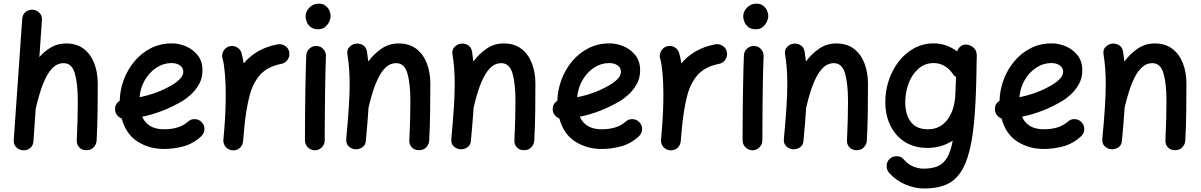

<svg xmlns="http://www.w3.org/2000/svg" viewBox="-20 -787 6730 1076"><path d="M107.4 55.2Q86.9 53.2 71 38.1Q55.2 22.9 57.1 -3.9L104.5 -680.7Q106.4 -708 124.8 -720.9Q143.1 -733.9 164.1 -732.4Q184.6 -730.5 200.9 -715.3Q217.3 -700.2 214.8 -672.9L200.7 -467.3Q230.5 -501.5 267.8 -522.5Q305.2 -543.5 350.1 -543.5Q410.2 -543.5 449.5 -513.2Q488.8 -482.9 508.3 -431.9Q527.8 -380.9 527.8 -319.3Q527.8 -241.7 526.9 -161.6Q525.9 -81.5 521.5 0.5Q520.5 21 505.6 37.8Q490.7 54.7 464.8 54.7Q438 54.7 423.6 38.3Q409.2 22 410.2 0.5Q413.1 -61.5 414.6 -115.5Q416 -169.4 416 -220.7Q416 -318.4 399.4 -375.7Q382.8 -433.1 336.4 -433.1Q305.2 -433.1 281 -411.9Q256.8 -390.6 238.5 -354.7Q220.2 -318.8 206.3 -275.1Q192.4 -231.4 182.1 -186Q181.6 -182.6 180.2 -179.7L167.5 3.9Q165.5 31.2 147.2 44.2Q128.9 57.1 107.4 55.2Z M1107.4 -22.9Q1061 19.5 1006.3 33.7Q951.7 47.9 898.9 47.9Q816.4 47.9 751.2 6.6Q686 -34.7 662.1 -123Q647 -128.4 636.5 -141.6Q626 -154.8 625 -171.9Q623 -204.6 650.9 -222.2Q652.3 -281.7 673.3 -338.9Q694.3 -396 732.7 -442.4Q771 -488.8 824.5 -516.4Q877.9 -543.9 944.3 -543.9Q982.9 -543.9 1022.2 -527.3Q1061.5 -510.7 1088.1 -477.3Q1114.7 -443.8 1114.7 -393.1Q1114.7 -348.1 1094.7 -313.7Q1074.7 -279.3 1048.6 -256.1Q1022.5 -232.9 1004.4 -222.2Q895.5 -157.2 776.9 -132.8Q808.1 -62.5 898.9 -62.5Q985.8 -62.5 1033.2 -105Q1050.3 -120.6 1073.2 -119.4Q1096.2 -118.2 1111.3 -101.1Q1127 -84.5 1125.7 -61.3Q1124.5 -38.1 1107.4 -22.9ZM941.4 -433.6Q896 -433.6 856.9 -408Q817.9 -382.3 792.2 -338.9Q766.6 -295.4 762.2 -242.2Q811.5 -252 857.2 -269Q902.8 -286.1 943.4 -310.1Q1007.3 -348.1 1007.3 -384.3Q1007.3 -407.2 988.5 -420.4Q969.7 -433.6 941.4 -433.6Z M1281.7 55.2Q1274.4 54.7 1267.6 51.8Q1267.1 51.8 1266.6 51.8Q1266.1 51.3 1265.6 51.3Q1238.8 40 1232.9 12.2Q1232.9 11.7 1232.9 11.2Q1232.4 10.7 1232.4 10.3Q1231 2.4 1231.9 -5.4Q1231.9 -7.8 1232.4 -9.8Q1233.9 -25.9 1235.1 -42Q1236.3 -58.1 1237.8 -74.7Q1241.2 -117.2 1243.2 -165Q1245.1 -212.9 1245.1 -259.8Q1245.1 -321.8 1240.2 -376.2Q1235.4 -430.7 1227.1 -458.5Q1220.7 -480 1231.9 -500.5Q1243.2 -521 1264.6 -527.3Q1286.1 -533.7 1306.6 -522.7Q1327.1 -511.7 1333.5 -490.2Q1340.8 -464.8 1345.7 -431.6Q1377.9 -470.7 1424.3 -498.3Q1470.7 -525.9 1535.6 -538.6Q1558.1 -542.5 1577.6 -529.8Q1597.2 -517.1 1601.1 -494.6Q1605 -472.2 1592.3 -452.6Q1579.6 -433.1 1557.1 -429.2Q1479.5 -414.1 1438 -367.9Q1396.5 -321.8 1377.7 -247.3Q1358.9 -172.9 1349.1 -72.3Q1346.2 -30.3 1342.3 5.4Q1341.8 12.7 1338.9 19.5Q1338.9 20 1338.9 20.5Q1338.4 21 1338.4 21.5Q1327.1 48.3 1299.3 54.2Q1298.8 54.2 1298.3 54.2Q1297.9 54.7 1297.4 54.7Q1289.6 56.2 1281.7 55.2Z M1692.4 -694.8Q1692.4 -722.2 1713.9 -744.4Q1735.4 -766.6 1765.6 -766.6Q1790 -766.6 1804.9 -754.6Q1819.8 -742.7 1826.4 -726.8Q1833 -710.9 1833 -698.2Q1833 -683.1 1825 -665.5Q1816.9 -647.9 1801.5 -635.5Q1786.1 -623 1763.2 -623Q1736.3 -623 1720.7 -635.7Q1705.1 -648.4 1698.7 -665.3Q1692.4 -682.1 1692.4 -694.8ZM1753.9 -529.3Q1776.9 -528.8 1792.2 -511.7Q1807.6 -494.6 1806.6 -471.7Q1805.2 -438 1804 -389.6Q1802.7 -341.3 1802 -286.6Q1801.3 -231.9 1800.8 -177.7Q1800.3 -123.5 1800 -77.1Q1799.8 -30.8 1799.8 0Q1799.8 22.5 1783.4 38.8Q1767.1 55.2 1744.1 55.2Q1721.7 55.2 1705.3 38.8Q1689 22.5 1689 0Q1689 -30.8 1689.2 -77.4Q1689.5 -124 1689.9 -178.5Q1690.4 -232.9 1691.4 -288.1Q1692.4 -343.3 1693.6 -392.3Q1694.8 -441.4 1696.3 -476.6Q1697.3 -499.5 1714.4 -514.9Q1731.4 -530.3 1753.9 -529.3Z M1920.4 -9.3Q1930.2 -113.8 1934.8 -187Q1939.5 -260.3 1939.5 -315.9Q1939.5 -362.8 1936.5 -401.9Q1933.6 -440.9 1927.2 -480.5Q1922.9 -505.9 1936 -521.2Q1949.2 -536.6 1967.8 -541Q1989.3 -546.4 2010.5 -535.9Q2031.7 -525.4 2036.6 -497.6Q2041 -469.2 2043.9 -442.4Q2076.7 -486.3 2118.9 -514.9Q2161.1 -543.5 2213.9 -543.5Q2273.9 -543.5 2313.2 -513.2Q2352.5 -482.9 2372.1 -431.9Q2391.6 -380.9 2391.6 -319.3Q2391.6 -241.7 2390.6 -161.6Q2389.6 -81.5 2385.3 0.5Q2384.3 21 2369.4 37.8Q2354.5 54.7 2328.6 54.7Q2301.8 54.7 2287.4 38.3Q2272.9 22 2273.9 0.5Q2276.9 -61.5 2278.3 -115.5Q2279.8 -169.4 2279.8 -220.7Q2279.8 -318.4 2263.2 -375.7Q2246.6 -433.1 2200.2 -433.1Q2168.9 -433.1 2144.8 -411.9Q2120.6 -390.6 2102.3 -354.7Q2084 -318.8 2070.1 -275.1Q2056.2 -231.4 2045.9 -186L2045.4 -184.6Q2043 -144.5 2039.1 -98.6Q2035.2 -52.7 2030.3 1.5Q2028.3 27.8 2009.3 39.6Q1990.2 51.3 1968.8 49.3Q1948.7 47.4 1933.3 32.5Q1918 17.6 1920.4 -9.3Z M2509.3 -9.3Q2519 -113.8 2523.7 -187Q2528.3 -260.3 2528.3 -315.9Q2528.3 -362.8 2525.4 -401.9Q2522.5 -440.9 2516.1 -480.5Q2511.7 -505.9 2524.9 -521.2Q2538.1 -536.6 2556.6 -541Q2578.1 -546.4 2599.4 -535.9Q2620.6 -525.4 2625.5 -497.6Q2629.9 -469.2 2632.8 -442.4Q2665.5 -486.3 2707.8 -514.9Q2750 -543.5 2802.7 -543.5Q2862.8 -543.5 2902.1 -513.2Q2941.4 -482.9 2960.9 -431.9Q2980.5 -380.9 2980.5 -319.3Q2980.5 -241.7 2979.5 -161.6Q2978.5 -81.5 2974.1 0.5Q2973.1 21 2958.3 37.8Q2943.4 54.7 2917.5 54.7Q2890.6 54.7 2876.2 38.3Q2861.8 22 2862.8 0.5Q2865.7 -61.5 2867.2 -115.5Q2868.7 -169.4 2868.7 -220.7Q2868.7 -318.4 2852.1 -375.7Q2835.4 -433.1 2789.1 -433.1Q2757.8 -433.1 2733.6 -411.9Q2709.5 -390.6 2691.2 -354.7Q2672.9 -318.8 2658.9 -275.1Q2645 -231.4 2634.8 -186L2634.3 -184.6Q2631.8 -144.5 2627.9 -98.6Q2624 -52.7 2619.1 1.5Q2617.2 27.8 2598.1 39.6Q2579.1 51.3 2557.6 49.3Q2537.6 47.4 2522.2 32.5Q2506.8 17.6 2509.3 -9.3Z M3560.1 -22.9Q3513.7 19.5 3459 33.7Q3404.3 47.9 3351.6 47.9Q3269 47.9 3203.9 6.6Q3138.7 -34.7 3114.7 -123Q3099.6 -128.4 3089.1 -141.6Q3078.6 -154.8 3077.6 -171.9Q3075.7 -204.6 3103.5 -222.2Q3105 -281.7 3126 -338.9Q3147 -396 3185.3 -442.4Q3223.6 -488.8 3277.1 -516.4Q3330.6 -543.9 3397 -543.9Q3435.5 -543.9 3474.9 -527.3Q3514.2 -510.7 3540.8 -477.3Q3567.4 -443.8 3567.4 -393.1Q3567.4 -348.1 3547.4 -313.7Q3527.3 -279.3 3501.2 -256.1Q3475.1 -232.9 3457 -222.2Q3348.1 -157.2 3229.5 -132.8Q3260.7 -62.5 3351.6 -62.5Q3438.5 -62.5 3485.8 -105Q3502.9 -120.6 3525.9 -119.4Q3548.8 -118.2 3564 -101.1Q3579.6 -84.5 3578.4 -61.3Q3577.1 -38.1 3560.1 -22.9ZM3394 -433.6Q3348.6 -433.6 3309.6 -408Q3270.5 -382.3 3244.9 -338.9Q3219.2 -295.4 3214.8 -242.2Q3264.2 -252 3309.8 -269Q3355.5 -286.1 3396 -310.1Q3460 -348.1 3460 -384.3Q3460 -407.2 3441.2 -420.4Q3422.4 -433.6 3394 -433.6Z M3734.4 55.2Q3727.1 54.7 3720.2 51.8Q3719.7 51.8 3719.2 51.8Q3718.8 51.3 3718.3 51.3Q3691.4 40 3685.5 12.2Q3685.5 11.7 3685.5 11.2Q3685.1 10.7 3685.1 10.3Q3683.6 2.4 3684.6 -5.4Q3684.6 -7.8 3685.1 -9.8Q3686.5 -25.9 3687.7 -42Q3689 -58.1 3690.4 -74.7Q3693.8 -117.2 3695.8 -165Q3697.8 -212.9 3697.8 -259.8Q3697.8 -321.8 3692.9 -376.2Q3688 -430.7 3679.7 -458.5Q3673.3 -480 3684.6 -500.5Q3695.8 -521 3717.3 -527.3Q3738.8 -533.7 3759.3 -522.7Q3779.8 -511.7 3786.1 -490.2Q3793.5 -464.8 3798.3 -431.6Q3830.6 -470.7 3877 -498.3Q3923.3 -525.9 3988.3 -538.6Q4010.7 -542.5 4030.3 -529.8Q4049.8 -517.1 4053.7 -494.6Q4057.6 -472.2 4044.9 -452.6Q4032.2 -433.1 4009.8 -429.2Q3932.1 -414.1 3890.6 -367.9Q3849.1 -321.8 3830.3 -247.3Q3811.5 -172.9 3801.8 -72.3Q3798.8 -30.3 3794.9 5.4Q3794.4 12.7 3791.5 19.5Q3791.5 20 3791.5 20.5Q3791 21 3791 21.5Q3779.8 48.3 3752 54.2Q3751.5 54.2 3751 54.2Q3750.5 54.7 3750 54.7Q3742.2 56.2 3734.4 55.2Z M4145 -694.8Q4145 -722.2 4166.5 -744.4Q4188 -766.6 4218.3 -766.6Q4242.7 -766.6 4257.6 -754.6Q4272.5 -742.7 4279.1 -726.8Q4285.6 -710.9 4285.6 -698.2Q4285.6 -683.1 4277.6 -665.5Q4269.5 -647.9 4254.2 -635.5Q4238.8 -623 4215.8 -623Q4189 -623 4173.3 -635.7Q4157.7 -648.4 4151.4 -665.3Q4145 -682.1 4145 -694.8ZM4206.5 -529.3Q4229.5 -528.8 4244.9 -511.7Q4260.3 -494.6 4259.3 -471.7Q4257.8 -438 4256.6 -389.6Q4255.4 -341.3 4254.6 -286.6Q4253.9 -231.9 4253.4 -177.7Q4252.9 -123.5 4252.7 -77.1Q4252.4 -30.8 4252.4 0Q4252.4 22.5 4236.1 38.8Q4219.7 55.2 4196.8 55.2Q4174.3 55.2 4158 38.8Q4141.6 22.5 4141.6 0Q4141.6 -30.8 4141.8 -77.4Q4142.1 -124 4142.6 -178.5Q4143.1 -232.9 4144 -288.1Q4145 -343.3 4146.2 -392.3Q4147.5 -441.4 4148.9 -476.6Q4149.9 -499.5 4167 -514.9Q4184.1 -530.3 4206.5 -529.3Z M4373 -9.3Q4382.8 -113.8 4387.5 -187Q4392.1 -260.3 4392.1 -315.9Q4392.1 -362.8 4389.2 -401.9Q4386.2 -440.9 4379.9 -480.5Q4375.5 -505.9 4388.7 -521.2Q4401.9 -536.6 4420.4 -541Q4441.9 -546.4 4463.1 -535.9Q4484.4 -525.4 4489.3 -497.6Q4493.7 -469.2 4496.6 -442.4Q4529.3 -486.3 4571.5 -514.9Q4613.8 -543.5 4666.5 -543.5Q4726.6 -543.5 4765.9 -513.2Q4805.2 -482.9 4824.7 -431.9Q4844.2 -380.9 4844.2 -319.3Q4844.2 -241.7 4843.3 -161.6Q4842.3 -81.5 4837.9 0.5Q4836.9 21 4822 37.8Q4807.1 54.7 4781.2 54.7Q4754.4 54.7 4740 38.3Q4725.6 22 4726.6 0.5Q4729.5 -61.5 4731 -115.5Q4732.4 -169.4 4732.4 -220.7Q4732.4 -318.4 4715.8 -375.7Q4699.2 -433.1 4652.8 -433.1Q4621.6 -433.1 4597.4 -411.9Q4573.2 -390.6 4554.9 -354.7Q4536.6 -318.8 4522.7 -275.1Q4508.8 -231.4 4498.5 -186L4498 -184.6Q4495.6 -144.5 4491.7 -98.6Q4487.8 -52.7 4482.9 1.5Q4481 27.8 4461.9 39.6Q4442.9 51.3 4421.4 49.3Q4401.4 47.4 4386 32.5Q4370.6 17.6 4373 -9.3Z M5391.6 -537.1H5393.1Q5397 -537.1 5401.4 -536.6Q5412.1 -535.2 5421.9 -529.8Q5449.2 -515.1 5452.6 -488.8Q5454.6 -481.4 5454.1 -474.1L5453.1 -442.9Q5451.7 -274.9 5443.1 -153.1Q5434.6 -31.2 5415 50.3Q5395.5 131.8 5362.5 179.9Q5329.6 228 5279.5 248.8Q5229.5 269.5 5159.2 269.5Q5108.4 269.5 5055.4 247.6Q5002.4 225.6 4963.9 183.1Q4948.7 166 4949 142.8Q4949.2 119.6 4964.8 104.5Q4981.9 87.9 5006.1 88.4Q5030.3 88.9 5043.9 105.5Q5067.4 133.8 5097.4 146Q5127.4 158.2 5155.8 158.2Q5202.1 158.2 5234.1 145Q5266.1 131.8 5286.9 97.7Q5307.6 63.5 5319.3 1Q5289.6 20.5 5253.7 31.2Q5217.8 42 5177.7 42Q5106 42 5053.5 9.8Q5001 -22.5 4971.9 -79.3Q4942.9 -136.2 4941.4 -209Q4940.4 -273.9 4960 -334Q4979.5 -394 5015.9 -441.4Q5052.2 -488.8 5102.5 -516.4Q5152.8 -543.9 5212.9 -543.9Q5284.7 -543.9 5344.2 -498.5Q5348.1 -514.6 5360.8 -524.9Q5373.5 -537.6 5391.6 -537.1ZM5180.7 -62.5Q5249 -62.5 5289.8 -116.7Q5330.6 -170.9 5334 -261.2L5337.9 -356Q5324.7 -363.8 5317.4 -376Q5300.3 -401.4 5272.7 -417.5Q5245.1 -433.6 5212.4 -433.6Q5163.1 -433.6 5126.7 -401.6Q5090.3 -369.6 5071.3 -317.9Q5052.2 -266.1 5053.2 -207.5Q5054.7 -141.6 5085.9 -102.1Q5117.2 -62.5 5180.7 -62.5Z M6038.1 -22.9Q5991.7 19.5 5937 33.7Q5882.3 47.9 5829.6 47.9Q5747.1 47.9 5681.9 6.6Q5616.7 -34.7 5592.8 -123Q5577.6 -128.4 5567.1 -141.6Q5556.6 -154.8 5555.7 -171.9Q5553.7 -204.6 5581.5 -222.2Q5583 -281.7 5604 -338.9Q5625 -396 5663.3 -442.4Q5701.7 -488.8 5755.1 -516.4Q5808.6 -543.9 5875 -543.9Q5913.6 -543.9 5952.9 -527.3Q5992.2 -510.7 6018.8 -477.3Q6045.4 -443.8 6045.4 -393.1Q6045.4 -348.1 6025.4 -313.7Q6005.4 -279.3 5979.2 -256.1Q5953.1 -232.9 5935.1 -222.2Q5826.2 -157.2 5707.5 -132.8Q5738.8 -62.5 5829.6 -62.5Q5916.5 -62.5 5963.9 -105Q5981 -120.6 6003.9 -119.4Q6026.9 -118.2 6042 -101.1Q6057.6 -84.5 6056.4 -61.3Q6055.2 -38.1 6038.1 -22.9ZM5872.1 -433.6Q5826.7 -433.6 5787.6 -408Q5748.5 -382.3 5722.9 -338.9Q5697.3 -295.4 5692.9 -242.2Q5742.2 -252 5787.8 -269Q5833.5 -286.1 5874 -310.1Q5938 -348.1 5938 -384.3Q5938 -407.2 5919.2 -420.4Q5900.4 -433.6 5872.1 -433.6Z M6157.7 -9.3Q6167.5 -113.8 6172.1 -187Q6176.8 -260.3 6176.8 -315.9Q6176.8 -362.8 6173.8 -401.9Q6170.9 -440.9 6164.6 -480.5Q6160.2 -505.9 6173.3 -521.2Q6186.5 -536.6 6205.1 -541Q6226.6 -546.4 6247.8 -535.9Q6269 -525.4 6273.9 -497.6Q6278.3 -469.2 6281.2 -442.4Q6314 -486.3 6356.2 -514.9Q6398.4 -543.5 6451.2 -543.5Q6511.2 -543.5 6550.5 -513.2Q6589.8 -482.9 6609.4 -431.9Q6628.9 -380.9 6628.9 -319.3Q6628.9 -241.7 6627.9 -161.6Q6627 -81.5 6622.6 0.5Q6621.6 21 6606.7 37.8Q6591.8 54.7 6565.9 54.7Q6539.1 54.7 6524.7 38.3Q6510.3 22 6511.2 0.5Q6514.2 -61.5 6515.6 -115.5Q6517.1 -169.4 6517.1 -220.7Q6517.1 -318.4 6500.5 -375.7Q6483.9 -433.1 6437.5 -433.1Q6406.2 -433.1 6382.1 -411.9Q6357.9 -390.6 6339.6 -354.7Q6321.3 -318.8 6307.4 -275.1Q6293.5 -231.4 6283.2 -186L6282.7 -184.6Q6280.3 -144.5 6276.4 -98.6Q6272.5 -52.7 6267.6 1.5Q6265.6 27.8 6246.6 39.6Q6227.5 51.3 6206.1 49.3Q6186 47.4 6170.7 32.5Q6155.3 17.6 6157.7 -9.3Z"/></svg>

Font: Mikhak-FD SemiBold
Style: Regular
Weight: 600
Designer: Amin Abedi
Version: Version 3.2